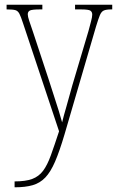

<svg xmlns="http://www.w3.org/2000/svg" viewBox="-20 -556 497 816"><path d="M42 215Q89 215 117 204.5Q145 194 163 170Q181 146 196 104.5Q211 63 231 2L78 -457Q69 -485 62.5 -497.5Q56 -510 45 -513Q34 -516 9 -516H8V-536H160V-516H151Q117 -516 107.5 -511.5Q98 -507 98 -495Q98 -486 104 -468Q110 -450 121 -418L186 -221Q198 -183 209.5 -148Q221 -113 230 -84Q239 -55 244 -36Q251 -65 262.5 -104Q274 -143 287 -192L356 -424Q362 -447 367 -465.5Q372 -484 372 -494Q372 -505 364.5 -510.5Q357 -516 323 -516H299V-536H457V-516H453Q432 -516 421.5 -511.5Q411 -507 404.5 -491.5Q398 -476 388 -443L254 16Q233 87 214 131Q195 175 172.5 198.5Q150 222 119 231Q88 240 43 240H42Z"/></svg>

Font: Noto Serif Khmer Condensed Thin
Style: Regular
Weight: 250
Width: 3
Designer: Danh Hong and the Monotype Design Team
Foundry: Monotype Imaging Inc.
Version: Version 2.004